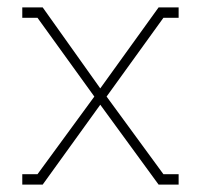

<svg xmlns="http://www.w3.org/2000/svg" viewBox="-20 -497 541 517"><path d="M250 -215 95 0H40V-28H81L234 -237L81 -449H40V-477H95L250 -259L407 -477H461V-449H420L267 -237L420 -28H461V0H407Z"/></svg>

Font: Turret Road ExtraLight
Style: Regular
Weight: 275
Designer: Noponies
Foundry: Noponies
Version: Version 1.001; ttfautohint (v1.8)